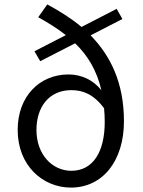

<svg xmlns="http://www.w3.org/2000/svg" viewBox="-20 -836 648 869"><path d="M303 -63C217 -63 145 -136 145 -248C145 -352 202 -428 303 -428C353 -428 403 -411 451 -346C453 -326 454 -305 454 -283C454 -152 403 -63 303 -63ZM534 -750 508 -796 349 -714C301 -754 248 -787 194 -816L153 -758C198 -733 240 -707 278 -677L136 -604L162 -559L320 -640C377 -585 418 -518 439 -427C401 -476 346 -499 290 -499C159 -499 60 -400 60 -248C60 -86 174 13 301 13C445 13 541 -108 541 -287C541 -463 479 -585 390 -676Z"/></svg>

Font: Noto Sans CJK TC Regular
Style: Regular
Weight: 400
Designer: Ryoko NISHIZUKA (kana & ideographs); Paul D. Hunt (Latin, Greek & Cyrillic); Wenlong ZHANG (bopomofo); Sandoll Communica
Foundry: Adobe Systems Incorporated
Version: Version 1.001;PS 1.001;hotconv 1.0.78;makeotf.lib2.5.61930